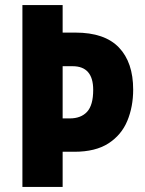

<svg xmlns="http://www.w3.org/2000/svg" viewBox="-20 -734 569 754"><path d="M503 -382Q503 -315 480 -259.5Q457 -204 406 -171Q355 -138 272 -138H226V0H68V-714H226V-606H276Q391 -606 447 -547.5Q503 -489 503 -382ZM254 -269Q298 -269 322 -295Q346 -321 346 -381Q346 -474 265 -474H226V-269Z"/></svg>

Font: Noto Sans Condensed ExtraBold
Style: Regular
Weight: 800
Width: 3
Designer: Monotype Design Team
Foundry: Monotype Imaging Inc.
Version: Version 2.013; ttfautohint (v1.8.4.7-5d5b)